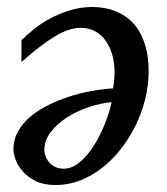

<svg xmlns="http://www.w3.org/2000/svg" viewBox="-20 -513 474 545"><path d="M296.9 -223.1Q265.1 -220.2 231.2 -208.7Q197.3 -197.3 169.4 -179.2Q141.6 -161.1 123.8 -137.9Q106 -114.7 106 -87.9Q106 -77.6 109.9 -68.1Q113.8 -58.6 120.6 -51Q127.4 -43.5 137.5 -38.8Q147.5 -34.2 160.2 -34.2Q185.1 -34.2 207 -53Q229 -71.8 246.8 -100.1Q264.6 -128.4 277.6 -161.4Q290.5 -194.3 296.9 -223.1ZM401.9 -311Q401.9 -271.5 392.3 -232.4Q382.8 -193.4 365.2 -157.5Q347.7 -121.6 323.5 -90.6Q299.3 -59.6 270 -36.6Q240.7 -13.7 207.3 -0.7Q173.8 12.2 138.2 12.2Q103.5 12.2 80.6 0.5Q57.6 -11.2 43.7 -27.6Q29.8 -43.9 23.9 -61Q18.1 -78.1 18.1 -88.9Q18.1 -116.2 30.8 -139.2Q43.5 -162.1 64.9 -180.7Q86.4 -199.2 115 -213.6Q143.6 -228 174.8 -238.3Q206.1 -248.5 238.5 -254.4Q271 -260.3 300.8 -262.2Q302.7 -271 304 -284.4Q305.2 -297.9 305.2 -307.1Q305.2 -334.5 298.6 -357.7Q292 -380.9 279.5 -397.9Q267.1 -415 249.5 -424.6Q231.9 -434.1 210 -434.1Q176.3 -434.1 135.7 -409.7Q95.2 -385.3 41 -336.9V-398.9Q54.7 -412.6 75 -429.2Q95.2 -445.8 121.3 -460Q147.5 -474.1 178.2 -483.6Q209 -493.2 243.2 -493.2Q258.3 -493.2 276.1 -490.2Q293.9 -487.3 311.5 -479.7Q329.1 -472.2 345.5 -459Q361.8 -445.8 374.3 -425.5Q386.7 -405.3 394.3 -377.2Q401.9 -349.1 401.9 -311Z"/></svg>

Font: Charis SIL
Style: Italic
Weight: 400
Italic angle: -11°
Foundry: SIL International
Version: Version 4.112